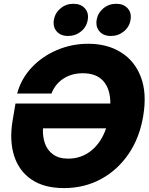

<svg xmlns="http://www.w3.org/2000/svg" viewBox="-20 -967 773 999"><path d="M313 11.7Q210 11.7 144.5 -32.5Q79.1 -76.7 53.7 -155.8Q28.3 -234.9 45.4 -338.9L60.5 -428.2H554.2Q554.2 -503.4 518.1 -544.7Q481.9 -585.9 411.1 -585.9Q352.1 -585.9 309.1 -557.4Q266.1 -528.8 248 -480.5H69.3Q90.3 -558.1 145.3 -616.2Q200.2 -674.3 276.9 -706.8Q353.5 -739.3 439 -739.3Q538.1 -739.3 609.6 -694.6Q681.2 -649.9 713.1 -565.9Q745.1 -481.9 725.1 -363.3Q706.5 -250 648.7 -165.5Q590.8 -81.1 504.4 -34.7Q418 11.7 313 11.7ZM532.2 -299.3H203.6Q201.2 -257.3 213.6 -221.4Q226.1 -185.5 256.1 -163.6Q286.1 -141.6 335 -141.6Q402.8 -141.6 454.6 -183.1Q506.3 -224.6 532.2 -299.3ZM557.1 -779.8Q518.6 -779.8 497.8 -803.5Q477.1 -827.1 482.9 -863.8Q489.3 -899.9 517.8 -923.6Q546.4 -947.3 585 -947.3Q623 -947.3 644.3 -923.6Q665.5 -899.9 659.2 -863.8Q653.3 -827.1 624.3 -803.5Q595.2 -779.8 557.1 -779.8ZM334 -779.8Q295.9 -779.8 275.1 -803.5Q254.4 -827.1 260.3 -863.8Q266.6 -899.9 295.2 -923.6Q323.7 -947.3 361.8 -947.3Q400.4 -947.3 421.6 -923.6Q442.9 -899.9 436.5 -863.8Q430.7 -827.1 401.6 -803.5Q372.6 -779.8 334 -779.8Z"/></svg>

Font: Inter Display ExtraBold
Style: Italic
Weight: 800
Italic angle: -9.39999°
Designer: Rasmus Andersson
Foundry: rsms
Version: Version 4.000;git-a52131595